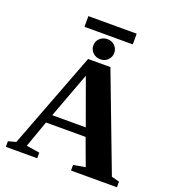

<svg xmlns="http://www.w3.org/2000/svg" viewBox="-158 -1023 1038 1145"><g transform="rotate(20 361.0 -450.5)"><path d="M209 -35.6V0H9.8V-35.6L58.6 -48.8L291.5 -660.2H433.1L665 -48.8L714.8 -35.6V0H423.3V-35.6L499 -48.8L436.5 -218.3H185.1L125 -48.8ZM313 -561.5 205.1 -272H418ZM205.6 -833V-900.9H512.2V-833ZM293 -747.1Q293 -774.9 313 -793Q333 -811 359.9 -811Q388.2 -811 407 -792.5Q425.8 -773.9 425.8 -747.1Q425.8 -721.2 407.2 -702.1Q388.7 -683.1 359.9 -683.1Q332 -683.1 312.5 -701.7Q293 -720.2 293 -747.1Z"/></g></svg>

Font: Liberation Serif
Style: Bold
Weight: 700
Designer: Steve Matteson
Foundry: Ascender Corporation
Version: Version 2.1.5